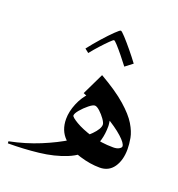

<svg xmlns="http://www.w3.org/2000/svg" viewBox="-147 -570 606 655"><g transform="rotate(20 156.5 -242.5)"><path d="M174.3 -324.7Q235.4 -289.6 269.5 -259.5Q303.7 -229.5 319.1 -203.9Q334.5 -178.2 338.4 -156.5Q342.3 -134.8 342.3 -116.7Q342.3 -76.7 324.5 -51Q306.6 -25.4 273.9 -25.4Q239.3 -25.4 201.2 -37.1Q163.1 -48.8 136.5 -74.7Q109.9 -100.6 109.9 -142.6Q109.9 -169.4 122.1 -199Q134.3 -228.5 155 -249.3Q175.8 -270 201.2 -270Q216.8 -270 226.8 -256.3Q236.8 -242.7 242.9 -223.9Q249 -205.1 251.5 -189.2Q253.9 -173.3 253.9 -168.9Q253.9 -112.3 228.5 -77.9Q203.1 -43.5 159.9 -25.9Q116.7 -8.3 62.7 -2.2Q8.8 3.9 -48.3 3.9L-48.8 -3.4Q9.3 -15.1 60.3 -36.1Q111.3 -57.1 150.6 -81.5Q189.9 -106 212.2 -128.7Q234.4 -151.4 234.4 -166.5Q234.4 -173.3 225.6 -185.8Q216.8 -198.2 205.6 -208.5Q194.3 -218.8 187 -218.8Q179.7 -218.8 165.8 -207.5Q151.9 -196.3 140.6 -182.9Q129.4 -169.4 129.4 -162.1Q129.4 -156.2 152.3 -142.6Q175.3 -128.9 212.9 -117.4Q250.5 -106 293.9 -106Q307.1 -106 314.9 -110.6Q322.8 -115.2 322.8 -120.1Q322.8 -131.3 299.6 -152.3Q276.4 -173.3 234.4 -198Q192.4 -222.7 136.2 -245.6ZM262.2 -398.4 235.4 -377.9Q223.1 -394 209.5 -410.9Q195.8 -427.7 185.3 -439.2Q174.8 -450.7 171.9 -450.7Q169.4 -450.7 158 -439.5Q146.5 -428.2 131.6 -411.9Q116.7 -395.5 104 -379.4L89.8 -390.6Q107.9 -414.1 128.2 -436.8Q148.4 -459.5 163.8 -474.4Q179.2 -489.3 182.6 -489.3Q186 -489.3 200 -474.1Q213.9 -459 231.2 -438Q248.5 -417 262.2 -398.4Z"/></g></svg>

Font: Lateef
Style: Regular
Weight: 400
Designer: SIL International
Foundry: SIL International
Version: Version 4.200